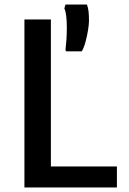

<svg xmlns="http://www.w3.org/2000/svg" viewBox="-20 -829 570 849"><path d="M88 0V-743H205V-93H497V0ZM341.5 -602H272.5L269.5 -608Q272 -628.5 273.8 -653.8Q275.5 -679 275.5 -706Q275.5 -734.5 273 -757Q270.5 -779.5 264.5 -792L269.5 -809H364.5Q370 -793.5 371.8 -776.8Q373.5 -760 373.5 -736Q373.5 -723 369.5 -697Q365.5 -671 358.2 -644.2Q351 -617.5 341.5 -602Z"/></svg>

Font: Merriweather Sans
Style: Regular
Weight: 400
Designer: Eben Sorkin
Foundry: Eben Sorkin
Version: Version 1.008; ttfautohint (v1.7.19-72a1) -l 8 -r 50 -G 200 